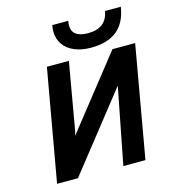

<svg xmlns="http://www.w3.org/2000/svg" viewBox="-110 -826 819 915"><g transform="rotate(-15 300.0 -368.0)"><path d="M156 -551.5H264.5L207 -221.5L201 -198.5L479.5 -551.5H591.5L494.5 0H385.5L459 -377L161.5 0H58.5ZM229 -706.5Q229 -721 232 -736.5H311Q308.5 -723 308.5 -714.5Q308.5 -655 388 -655Q478 -655 492.5 -736.5H570.5Q558 -658.5 511.2 -621.5Q464.5 -584.5 384 -584.5Q338 -584.5 303 -599Q268 -613.5 248.5 -641Q229 -668.5 229 -706.5Z"/></g></svg>

Font: JuliaMono SemiBold
Style: Italic
Weight: 600
Italic angle: -9°
Monospace: yes
Designer: cormullion
Foundry: corm
Version: Version 0.056; ttfautohint (v1.8.4)